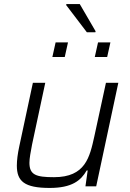

<svg xmlns="http://www.w3.org/2000/svg" viewBox="-20 -918 641 946"><path d="M306 -893 408 -759H450L451 -764L373 -898H307ZM254 -709 238 -637H299L315 -709ZM463 -709 447 -637H508L524 -709ZM225 8C335 8 379 -29 407 -78H412L401 0H454L563 -510H502L445 -247C422 -143 401 -45 246 -45C158 -45 125 -56 125 -116C125 -138 131 -169 138 -206L203 -510H142L75 -197C67 -160 63 -128 63 -102C63 -25 100 8 225 8Z"/></svg>

Font: Saira UNSAM Light Italic
Style: Regular
Weight: 300
Italic angle: -12°
Designer: Hector Gatti with collaboration of the Omnibus-Type team
Foundry: Omnibus-Type
Version: Version 0.072;PS 000.072;hotconv 1.0.88;makeotf.lib2.5.64775